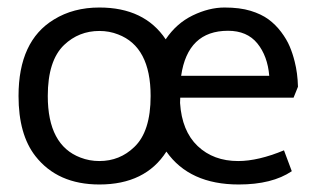

<svg xmlns="http://www.w3.org/2000/svg" viewBox="-20 -487 853 516"><path d="M466.8 -283.2H703.6Q699.2 -336.4 671.6 -370.4Q644 -404.3 592.8 -404.3Q484.4 -404.3 466.8 -283.2ZM108.4 -229Q108.4 -96.7 196.3 -63.5Q220.2 -54.2 247.1 -54.2Q301.8 -54.2 340.8 -91.8Q384.8 -133.3 384.8 -229Q384.8 -361.3 297.4 -394.5Q273.9 -403.8 247.1 -403.8Q191.9 -403.8 152.3 -366.2Q108.4 -324.2 108.4 -229ZM427.2 -79.6Q370.6 8.8 247.1 8.8Q134.8 8.8 75.2 -67.4Q29.8 -125.5 29.8 -229Q29.8 -377 125 -434.6Q177.2 -466.8 247.1 -466.8Q368.2 -466.8 425.3 -381.3Q454.1 -424.3 498 -445.6Q542 -466.8 583.3 -466.8Q624.5 -466.8 653.3 -458Q682.1 -449.2 701.4 -435.1Q720.7 -420.9 735.6 -401.1Q750.5 -381.3 758.5 -362.3Q766.6 -343.3 772 -321.3Q779.8 -291 780.8 -253.9L769 -224.6H464.4Q464.4 -215.3 463.9 -210.4Q468.8 -134.8 511.2 -94.5Q553.7 -54.2 620.1 -54.2Q673.8 -54.2 743.2 -83L764.2 -26.9Q711.4 8.8 621.6 8.8Q489.3 8.8 427.2 -79.6Z"/></svg>

Font: Molengo
Style: Regular
Weight: 400
Designer: moyogo
Foundry: moyogo
Version: Version 0.11; ttfautohint (v0.8) -G 32 -r 16 -x